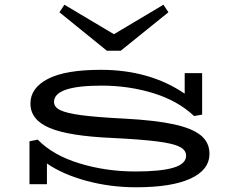

<svg xmlns="http://www.w3.org/2000/svg" viewBox="-20 -781 1008 814"><path d="M868 -129Q868 -61 788 -24Q708 13 557 13Q447 13 346 -14.5Q245 -42 179 -88V0H105V-182L140 -189Q204 -123 316.5 -88.5Q429 -54 554 -54Q661 -54 715 -70Q769 -86 769 -121Q769 -145 741 -159Q713 -173 646 -181.5Q579 -190 458 -196Q272 -204 190.5 -238.5Q109 -273 109 -342Q109 -408 183 -446.5Q257 -485 408 -485Q614 -485 763 -384V-471H837V-295L803 -289Q734 -354 630 -386Q526 -418 411 -418Q209 -418 209 -349Q209 -327 235.5 -314Q262 -301 326 -292.5Q390 -284 509 -278Q639 -271 717 -254Q795 -237 831.5 -207Q868 -177 868 -129ZM694 -729 492 -566H433L232 -729L253 -761L463 -636L673 -761Z"/></svg>

Font: BioRhyme Expanded
Style: Regular
Weight: 400
Width: 7
Designer: Aoife Mooney
Foundry: Aoife Mooney Type
Version: Version 1.000